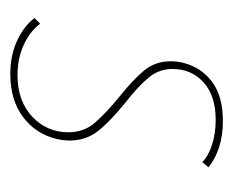

<svg xmlns="http://www.w3.org/2000/svg" viewBox="-60 -390 453 373"><g transform="rotate(90 166.5 -203.5)"><path d="M15 -44 26 -55Q41 -35 67.5 -23Q94 -11 126 -11Q176 -11 206.5 -39.5Q237 -68 237 -110Q237 -139 219.5 -160Q202 -181 169 -208Q134 -236 116.5 -257.5Q99 -279 99 -309Q99 -320 102 -333Q111 -368 139 -389Q167 -410 215 -410Q270 -410 305 -382L295 -370Q283 -382 261 -389Q239 -396 213 -396Q166 -396 140 -372.5Q114 -349 114 -312Q114 -286 130.5 -266Q147 -246 180 -220Q216 -191 234.5 -167.5Q253 -144 253 -112Q253 -101 250 -87Q240 -46 207 -21.5Q174 3 124 3Q87 3 58.5 -10.5Q30 -24 15 -44Z"/></g></svg>

Font: Ysabeau Thin
Style: Italic
Weight: 200
Italic angle: -12°
Designer: Christian Thalmann (Catharsis Fonts)
Version: Version 0.003